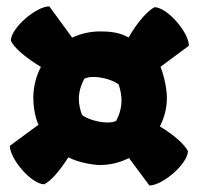

<svg xmlns="http://www.w3.org/2000/svg" viewBox="-20 -586 618 591"><path d="M115.7 -18.6C135.7 -28.3 160.2 -55.2 190.4 -101.6C216.8 -87.9 261.2 -78.1 288.6 -78.1C319.8 -78.1 350.1 -85.9 377 -99.6L439.9 -15.1C479.5 -15.1 556.6 -79.6 558.6 -120.6C548.8 -140.1 518.6 -168.9 472.2 -196.8C485.8 -223.6 493.7 -253.4 493.7 -284.2C493.7 -310.5 486.3 -349.1 474.1 -380.4L561.5 -445.3C561.5 -484.9 497.1 -562 456.1 -564C435.5 -553.7 404.8 -521 375.5 -470.2V-470.7C346.7 -487.3 314.9 -489.3 288.6 -489.3C257.3 -489.3 228.5 -482.4 202.1 -470.2L131.8 -566.4C92.3 -566.4 15.1 -502 13.2 -460.9C23.4 -439.5 53.2 -412.6 106 -379.9C90.8 -351.1 82.5 -318.8 82.5 -284.2C82.5 -261.7 87.4 -224.6 98.6 -202.1L10.3 -137.2C10.3 -97.7 74.7 -20.5 115.7 -18.6ZM232.4 -232.4C226.1 -249.5 222.7 -265.6 222.7 -281.7C222.7 -301.8 228 -321.8 239.7 -343.8C247.1 -347.7 256.8 -349.1 268.1 -349.1C295.4 -349.1 329.1 -338.9 345.2 -326.2C350.6 -309.6 354 -293.5 354 -277.3C354 -256.8 349.1 -236.8 338.4 -215.3L337.4 -213.9C330.6 -210.4 321.8 -209 311 -209C283.2 -209 247.6 -219.7 232.4 -232.4Z"/></svg>

Font: Fruktur
Style: Regular
Weight: 400
Designer: Viktoriya Grabowska
Foundry: Viktoriya Grabowska
Version: Version 1.002